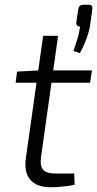

<svg xmlns="http://www.w3.org/2000/svg" viewBox="-20 -782 410 810"><path d="M225 -631 153 -119Q148 -82 162 -66Q176 -50 212 -50H293L295 -3Q280 1 260 3.5Q240 6 222.5 7Q205 8 195 8Q134 8 107.5 -24Q81 -56 89 -114L162 -631ZM368 -485 360 -433H46L52 -480L147 -485ZM353 -762Q364 -762 367.5 -757Q371 -752 369 -740L361 -682Q358 -655 345 -619.5Q332 -584 317 -558L290 -567Q298 -591 306 -616Q314 -641 318 -670Q310 -669 305.5 -674.5Q301 -680 302 -688L310 -742Q312 -753 317 -757.5Q322 -762 335 -762Z"/></svg>

Font: Exo 2 Light
Style: Italic
Weight: 300
Italic angle: -8°
Designer: Natanael Gama
Foundry: Natanael Gama
Version: Version 2.010